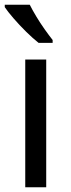

<svg xmlns="http://www.w3.org/2000/svg" viewBox="-21 -786 299 806"><path d="M173 0H85V-536H173ZM104 -766Q115 -744 131.5 -716.5Q148 -689 166.5 -663Q185 -637 200 -618V-606H141Q118 -624 89 -652.5Q60 -681 35.5 -709.5Q11 -738 -1 -756V-766Z"/></svg>

Font: Noto Sans SignWriting
Style: Regular
Weight: 400
Designer: Monotype Design Team
Foundry: Monotype Imaging Inc.
Version: Version 2.004; ttfautohint (v1.8.4.7-5d5b)